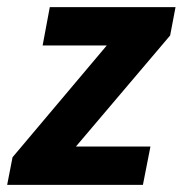

<svg xmlns="http://www.w3.org/2000/svg" viewBox="-30 -516 510 536"><path d="M5 -77 268 -389H89L109 -496H460L445 -417L182 -107H390L369 0H-10Z"/></svg>

Font: mr_Source Sans Pro
Style: Bold Italic
Weight: 700
Italic angle: -11°
Designer: Paul D. Hunt
Foundry: Adobe Systems Incorporated
Version: Version 1.036;July 10, 2024;FontCreator 11.5.0.2430 64-bit